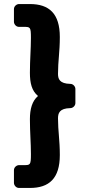

<svg xmlns="http://www.w3.org/2000/svg" viewBox="-20 -753 440 950"><path d="M74 64C63 64 49 74 49 89V152C49 163 59 177 74 177H128C223 177 276 130 276 14C276 -60 267 -105 267 -167C267 -193 274 -217 328 -218C340 -218 353 -229 353 -243V-313C353 -325 342 -338 328 -338C274 -339 267 -363 267 -388C267 -451 276 -496 276 -570C276 -686 223 -733 128 -733H74C63 -733 49 -723 49 -708V-645C49 -634 59 -620 74 -620H97C130 -620 133 -620 133 -565C133 -510 128 -458 128 -393C128 -342 137 -304 168 -278C139 -253 128 -214 128 -163C128 -98 133 -46 133 9C133 64 130 64 97 64Z"/></svg>

Font: Falling Sky
Style: Blk
Weight: 900
Designer: Paul D. Hunt
Foundry: Adobe Systems Incorporated
Version: Version 1.02